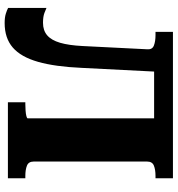

<svg xmlns="http://www.w3.org/2000/svg" viewBox="11 -761 764 826"><g transform="rotate(90 393.0 -348.0)"><path d="M245 -710H577V-629H245ZM420 0V-75H428Q441 -75 455.5 -76Q470 -77 479.5 -79.5Q489 -82 489 -85V-710H747V-635H737Q710 -635 692.5 -628Q675 -621 675 -599V-111Q675 -89 692.5 -82Q710 -75 737 -75H747V0ZM178 -321 192 -599Q194 -621 176 -628Q158 -635 131 -635H117V-710H292L272 -318Q267 -203 246 -129.5Q225 -56 184.5 -21Q144 14 79 14Q55 14 39 9Q23 4 14 -1V-166Q20 -163 36 -157Q52 -151 78 -151Q111 -151 132 -169Q153 -187 164 -224.5Q175 -262 178 -321Z"/></g></svg>

Font: Roboto Serif
Style: Bold
Weight: 700
Designer: Greg Gazdowicz
Foundry: Commercial Type
Version: Version 1.008